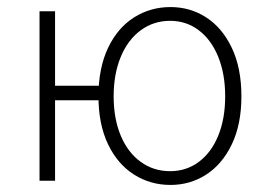

<svg xmlns="http://www.w3.org/2000/svg" viewBox="-20 -512 756 544"><path d="M92 0V-480H136V-269H273V-228H136V0ZM463 12Q406 12 359.5 -17.5Q313 -47 286 -103.5Q259 -160 259 -239Q259 -319 286 -376Q313 -433 359.5 -462.5Q406 -492 463 -492Q519 -492 564.5 -462.5Q610 -433 637 -376Q664 -319 664 -239Q664 -160 637 -103.5Q610 -47 564.5 -17.5Q519 12 463 12ZM462 -27Q508 -27 543.5 -53.5Q579 -80 598.5 -128Q618 -176 618 -239Q618 -302 598.5 -350.5Q579 -399 543.5 -426Q508 -453 462 -453Q415 -453 378.5 -426Q342 -399 322 -350.5Q302 -302 302 -239Q302 -176 322 -128Q342 -80 378.5 -53.5Q415 -27 462 -27Z"/></svg>

Font: Source Sans 3 Light
Style: Regular
Weight: 300
Designer: Paul D. Hunt
Foundry: Adobe
Version: Version 3.052;hotconv 1.1.0;makeotfexe 2.6.0